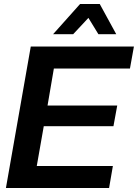

<svg xmlns="http://www.w3.org/2000/svg" viewBox="-20 -946 694 966"><path d="M528.8 0H9.8L134.8 -711.9H653.8L633.8 -601.1H251L219.2 -415H569.8L550.8 -311H200.2L165 -110.8H547.9ZM564.9 -773.9H475.1L424.8 -856L348.1 -773.9H247.1L382.8 -925.8H481.9Z"/></svg>

Font: Creato Display
Style: Bold Italic
Weight: 700
Italic angle: -10°
Version: Version 1.000